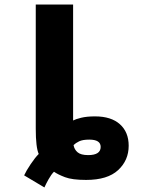

<svg xmlns="http://www.w3.org/2000/svg" viewBox="-20 -780 640 843"><path d="M175 43Q181 29 193 7.5Q205 -14 217 -26Q234 -14 265.5 -2Q297 10 358 10Q452 10 498.5 -33Q545 -76 545 -140Q545 -200 506.5 -234.5Q468 -269 397 -269Q361 -269 336.5 -263Q312 -257 301 -251V-760H137V-215Q137 -133 150 -104Q134 -88 114.5 -59Q95 -30 86 -10ZM367 -99Q335 -99 320.5 -111.5Q306 -124 303 -143Q312 -152 327.5 -159.5Q343 -167 372 -167Q422 -167 422 -135Q422 -99 367 -99Z"/></svg>

Font: Noto Sans Mono Extra
Style: Regular
Weight: 800
Designer: Monotype Design Team
Foundry: Monotype Imaging Inc.
Version: Version 1.900